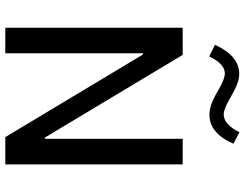

<svg xmlns="http://www.w3.org/2000/svg" viewBox="-122 -824 946 743"><g transform="rotate(90 351.5 -453.0)"><path d="M517.6 -686.5H616.7V0H511.2L191.4 -532.7H186.5V0H87.9V-686.5H192.9L512.7 -153.3H517.6ZM153.8 -811.5Q196.8 -905.3 266.6 -905.3Q284.2 -905.3 304.9 -897.7Q325.7 -890.1 355.5 -872.6Q401.4 -845.2 423.3 -845.2Q461.9 -845.2 492.2 -906.2L536.6 -882.8Q496.1 -790 424.8 -790Q405.3 -790 382.8 -797.9Q360.4 -805.7 330.6 -823.7Q286.6 -849.6 264.6 -849.6Q228 -849.6 198.7 -789.1Z"/></g></svg>

Font: Estedad-FD Medium
Style: Regular
Weight: 500
Designer: Amin Abedi
Version: Version 7.3